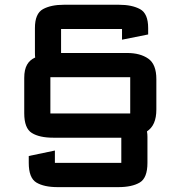

<svg xmlns="http://www.w3.org/2000/svg" viewBox="-20 -720 753 808"><path d="M223 67.5Q165.5 67.5 133.2 48.2Q101 29 101 -34.5V-63.5L211 -86.5V-34.5Q211 -34.5 211 -34.5Q211 -34.5 211 -34.5H490.5Q490.5 -34.5 490.5 -34.5Q490.5 -34.5 490.5 -34.5V-140.5Q490.5 -140.5 490.5 -140.5Q490.5 -140.5 490.5 -140.5H204Q146.5 -140.5 114.2 -160.2Q82 -180 82 -243.5V-392Q82 -410 85 -423.8Q88 -437.5 94 -448Q100 -458.5 108.5 -465.8Q117 -473 128 -478Q127.5 -482.5 127.2 -487.5Q127 -492.5 127 -498V-602Q127 -663 160.8 -681.5Q194.5 -700 249 -700H480.5Q535.5 -700 569.5 -681.5Q603.5 -663 603.5 -602V-575L493.5 -553V-598Q493.5 -598 493.5 -598Q493.5 -598 493.5 -598H237Q237 -598 237 -598Q237 -598 237 -598V-497Q237 -497 237 -497Q237 -497 237 -497H515Q570 -497 604 -473.2Q638 -449.5 638 -387V-259.5Q638 -242.5 635.5 -228.2Q633 -214 628 -202.5Q623 -191 615.5 -182.2Q608 -173.5 598.5 -167Q599.5 -161.5 600 -156Q600.5 -150.5 600.5 -144.5V-34.5Q600.5 29 568 48.2Q535.5 67.5 477.5 67.5ZM192 -242.5H528Q528 -242.5 528 -242.5Q528 -242.5 528 -242.5V-395Q528 -395 528 -395Q528 -395 528 -395H192Q192 -395 192 -395Q192 -395 192 -395V-242.5Q192 -242.5 192 -242.5Q192 -242.5 192 -242.5Z"/></svg>

Font: Science Gothic
Style: Regular
Weight: 400
Designer: Thomas Phinney, Vassil Kateliev, Brandon Buerkle
Foundry: Font Detective LLC
Version: Version 1.018